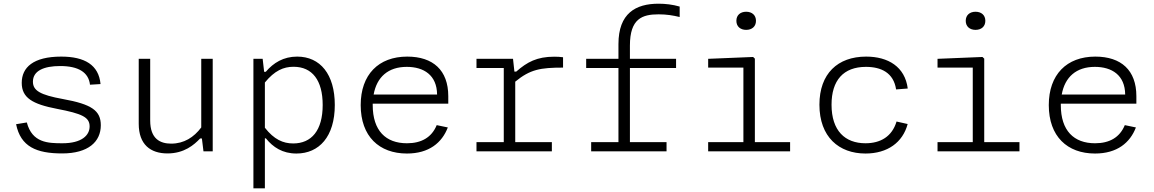

<svg xmlns="http://www.w3.org/2000/svg" viewBox="-20 -818 6240 1038"><path d="M311 -512C160 -512 97.5 -453.5 97.5 -370C97.5 -289.5 155 -255 288.5 -229.5C424 -203.5 464.5 -184.5 464.5 -134.5C464.5 -86.5 422 -43.5 317.5 -43.5C239 -43.5 154 -46 125 -156L67 -146.5C91.5 -25 177 11.5 316 11.5C457 11.5 525 -51.5 525 -141C525 -220 475.5 -254.5 320.5 -282.5C196.5 -305 158 -328.5 158 -376.5C158 -435 216.5 -461 305.5 -461C404 -461 459 -427 466.5 -360L523.5 -363.5C514 -467 437.5 -512 311 -512Z M730 -500V-149C730 -36 794 11.5 885.5 11.5C976 11.5 1029.5 -35 1062 -69.5H1071.5L1080 0H1130V-500H1068V-129C1028 -75.5 974.5 -41.5 905.5 -41.5C846 -41.5 792 -67 792 -166.5V-500Z M1790 -250.5C1790 -416 1711.5 -512 1586.5 -512C1512.5 -512 1458.5 -478.5 1417 -430H1408L1400 -500H1350V200H1412V-70H1417.5C1456 -22 1507.5 12 1582.5 12C1705 12 1790 -79 1790 -250.5ZM1412 -127.5V-372C1464.5 -436 1512.5 -457 1567 -457C1668.5 -457 1724.5 -383.5 1724.5 -250.5C1724.5 -112.5 1664 -42.5 1565 -42.5C1510.5 -42.5 1461.5 -64 1412 -127.5Z M1930 -250C1930 -80.5 2030 12 2180 12C2299.5 12 2369.5 -46.5 2401 -129L2341 -141.5C2313.5 -74.5 2257.5 -43.5 2180 -43.5C2066 -43.5 1995 -111 1995 -250V-257.5H2403.5V-298C2403.5 -438.5 2321 -512 2181.5 -512C2026.5 -512 1930 -414.5 1930 -250ZM2000 -307C2017 -401.5 2078.5 -456.5 2179 -456.5C2271 -456.5 2342 -412 2343 -307Z M2753.5 -500H2556V-450.5H2703.5V-49.5H2556V0H2963.5V-49.5H2765.5V-376.5C2846.5 -443 2901.5 -452.5 3024 -452.5V-508.5C3009.5 -510.5 2994 -511.5 2976.5 -511.5C2883 -511.5 2829.5 -482.5 2771 -431H2761Z M3654.5 -726V-782.5C3616.5 -793.5 3577 -798 3540.5 -798C3416.5 -798 3323.5 -746 3323.5 -579.5V-500H3149V-450.5H3323.5V-49.5H3176V0H3583.5V-49.5H3385.5V-450.5H3635V-500H3385.5V-571.5C3385.5 -717.5 3452 -740.5 3540.5 -740.5C3583.5 -740.5 3617 -735 3654.5 -726Z M3808.5 0H4251.5V-49.5H4061V-501L4051.5 -510L3808.5 -500V-452.5H3999V-49.5H3808.5ZM4014 -656.5C4045 -656.5 4067 -674.5 4067 -705.5C4067 -736.5 4045 -754.5 4014 -754.5C3983 -754.5 3961 -736.5 3961 -705.5C3961 -674.5 3983 -656.5 4014 -656.5Z M4887 -147.5 4827 -161C4802.5 -79.5 4740 -43.5 4659 -43.5C4548.5 -43.5 4475.5 -111 4475.5 -252C4475.5 -384 4540 -456.5 4661.5 -456.5C4743.5 -456.5 4811 -425 4824.5 -334.5L4887.5 -339.5C4872.5 -457 4781.5 -512 4662.5 -512C4508.5 -512 4410 -419.5 4410 -252C4410 -77.5 4515.5 12 4659 12C4778 12 4860.5 -48 4887 -147.5Z M5048.5 0H5491.5V-49.5H5301V-501L5291.5 -510L5048.5 -500V-452.5H5239V-49.5H5048.5ZM5254 -656.5C5285 -656.5 5307 -674.5 5307 -705.5C5307 -736.5 5285 -754.5 5254 -754.5C5223 -754.5 5201 -736.5 5201 -705.5C5201 -674.5 5223 -656.5 5254 -656.5Z M5650 -250C5650 -80.5 5750 12 5900 12C6019.5 12 6089.5 -46.5 6121 -129L6061 -141.5C6033.5 -74.5 5977.5 -43.5 5900 -43.5C5786 -43.5 5715 -111 5715 -250V-257.5H6123.5V-298C6123.5 -438.5 6041 -512 5901.5 -512C5746.5 -512 5650 -414.5 5650 -250ZM5720 -307C5737 -401.5 5798.5 -456.5 5899 -456.5C5991 -456.5 6062 -412 6063 -307Z"/></svg>

Font: Monaspace Neon ExtraLight
Style: Regular
Weight: 200
Designer: Riley Cran & the Lettermatic Team
Foundry: Lettermatic
Version: Version 1.200 (Monaspace Neon)